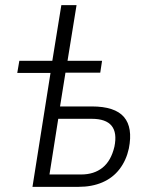

<svg xmlns="http://www.w3.org/2000/svg" viewBox="-20 -725 582 745"><path d="M106 0 176 -442H47L55 -489H183L218 -705H277L242 -489H376L369 -443H234L213 -312H336Q426 -312 461 -271Q496 -230 480 -149Q470 -103 444 -69Q418 -35 377.5 -17.5Q337 0 285 0ZM172 -48H295Q345 -48 378 -74.5Q411 -101 424 -156Q435 -210 413 -237Q391 -264 336 -264H206Z"/></svg>

Font: Nunito Sans 10pt Condensed Light
Style: Italic
Weight: 300
Width: 3
Italic angle: -9°
Designer: Vernon Adams
Foundry: Vernon Adams
Version: Version 3.101;gftools[0.9.27]